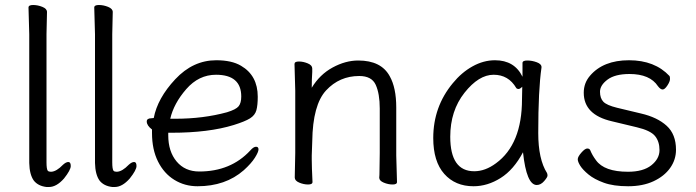

<svg xmlns="http://www.w3.org/2000/svg" viewBox="-20 -727 2782 768"><path d="M171 -44Q175 -40 183 -40H185Q206 -41 232 -68Q244 -79 253.5 -79Q263 -79 263 -63Q263 -47 236 -13Q206 21 176 21H166Q132 17 115 -5Q98 -29 97 -75V-590L94 -697Q94 -707 112.5 -707Q131 -707 149.5 -699.5Q168 -692 168 -679L166 -590V-78Q166 -51 171 -44Z M434 -44Q438 -40 446 -40H448Q469 -41 495 -68Q507 -79 516.5 -79Q526 -79 526 -63Q526 -47 499 -13Q469 21 439 21H429Q395 17 378 -5Q361 -29 360 -75V-590L357 -697Q357 -707 375.5 -707Q394 -707 412.5 -699.5Q431 -692 431 -679L429 -590V-78Q429 -51 434 -44Z M681 -252Q793 -252 888 -278Q924 -289 934.5 -302Q945 -315 945 -341Q945 -428 844 -428Q775 -428 725 -370.5Q675 -313 661 -252ZM586 -254 595 -255Q610 -334 681 -410Q752 -486 845 -486Q907 -486 944 -464Q1011 -425 1011 -340Q1011 -306 1005.5 -286Q1000 -266 980 -253.5Q960 -241 915 -227Q815 -196 666 -196H653V-186Q653 -121 686.5 -81Q720 -41 777 -41Q903 -41 981 -125Q994 -140 1004 -140Q1014 -140 1014 -129.5Q1014 -119 999.5 -96Q985 -73 955 -46Q882 18 770 18Q719 18 677.5 -7.5Q636 -33 612 -81Q588 -129 588 -195V-209Q567 -225 567 -241Q567 -254 586 -254Z M1565 -105 1568 1Q1568 11 1550.5 11Q1533 11 1515 3.5Q1497 -4 1497 -16V-17Q1498 -25 1498 -44L1499 -115V-293Q1499 -352 1483 -387.5Q1467 -423 1417 -423Q1338 -423 1284.5 -365.5Q1231 -308 1229 -162Q1228 -129 1227 -105V-89Q1227 -59 1230 1Q1230 11 1212.5 11Q1195 11 1177 3.5Q1159 -4 1159 -17L1161 -115V-364L1158 -471Q1158 -481 1175.5 -481Q1193 -481 1211 -473.5Q1229 -466 1229 -453V-439Q1227 -411 1227 -376Q1259 -429 1310.5 -457Q1362 -485 1413 -485Q1505 -485 1539 -422Q1565 -376 1565 -297Z M1781 -180Q1781 -42 1877 -42Q1921 -42 1964 -74Q2068 -150 2068 -330Q2068 -355 2069 -380Q2060 -371 2054 -371Q2048 -371 2045 -375Q2014 -428 1954.5 -428Q1895 -428 1838 -356Q1781 -284 1781 -180ZM2127 13Q2086 13 2072 -118Q2035 -48 1982.5 -15Q1930 18 1874 18Q1801 18 1757 -31.5Q1713 -81 1713 -175Q1713 -300 1791 -394Q1826 -437 1870 -461.5Q1914 -486 1960 -486Q2038 -486 2070 -420V-475Q2070 -485 2089 -485Q2108 -485 2127 -478Q2146 -471 2146 -459V-457Q2133 -368 2133 -195Q2133 -90 2168 -35Q2170 -31 2170 -24.5Q2170 -18 2156.5 -2.5Q2143 13 2127 13Z M2427 -242Q2315 -268 2315 -356Q2315 -395 2340 -424Q2393 -486 2496 -486Q2599 -486 2658 -423Q2660 -421 2660 -411Q2660 -401 2649.5 -385Q2639 -369 2630.5 -369Q2622 -369 2612 -382Q2580 -431 2498 -431Q2440 -431 2410 -408.5Q2380 -386 2380 -360Q2380 -334 2393.5 -320Q2407 -306 2448 -296L2544 -273Q2609 -258 2646.5 -224Q2684 -190 2684 -128Q2684 -88 2660.5 -55Q2637 -22 2594 -2Q2551 18 2492.5 18Q2434 18 2395.5 4Q2357 -10 2334 -29Q2311 -48 2301 -64Q2291 -80 2291 -90Q2291 -100 2305.5 -116.5Q2320 -133 2329 -133Q2338 -133 2341 -126Q2349 -106 2364 -86Q2397 -40 2492 -40Q2553 -40 2585.5 -66Q2618 -92 2618 -126.5Q2618 -161 2600 -183Q2582 -205 2527 -218Z"/></svg>

Font: LXGW WenKai Lite
Style: Regular
Weight: 400
Designer: LXGW / Fontworks Inc.
Foundry: LXGW / Fontworks Inc.
Version: Version 1.511; March 25, 2025